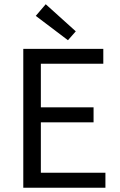

<svg xmlns="http://www.w3.org/2000/svg" viewBox="-20 -887 567 907"><path d="M90 0V-656H468V-586H173V-380H422V-309H173V-71H478V0ZM301 -697 149 -812 196 -867 338 -739Z"/></svg>

Font: Toshiba Sans
Style: Regular
Weight: 400
Designer: Paul D. Hunt
Foundry: Toshiba Corporation
Version: Version 2.020;PS 2.0;hotconv 1.0.86;makeotf.lib2.5.63406